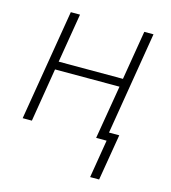

<svg xmlns="http://www.w3.org/2000/svg" viewBox="-107 -617 790 886"><g transform="rotate(15 288.0 -174.0)"><path d="M448 182 485 -39H436L517 -530H473L434 -295H127L166 -530H122L34 0H78L120 -256H428L385 0H435L405 182Z"/></g></svg>

Font: Iosevka Sparkle XLtObl
Style: Regular
Weight: 200
Italic angle: -9°
Designer: Belleve Invis
Foundry: Belleve Invis
Version: Version 4.5.0; ttfautohint (v1.8.3)